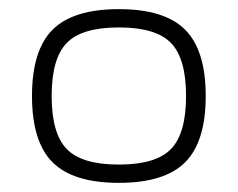

<svg xmlns="http://www.w3.org/2000/svg" viewBox="-20 -730 520 420"><path d="M95 -375Q50 -420 50 -520Q50 -620 95 -665Q140 -710 240 -710Q340 -710 385 -665Q430 -620 430 -520Q430 -420 385 -375Q340 -330 240 -330Q140 -330 95 -375ZM126 -636Q93 -602 93 -520Q93 -438 126 -404Q159 -370 240 -370Q321 -370 354 -404Q387 -438 387 -520Q387 -602 354 -636Q321 -670 240 -670Q159 -670 126 -636Z"/></svg>

Font: Fivo Sans Light
Style: Regular
Weight: 300
Designer: Alexander Slobzheninov
Foundry: Alexander Slobzheninov
Version: 1.0